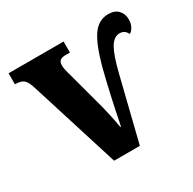

<svg xmlns="http://www.w3.org/2000/svg" viewBox="-126 -671 805 801"><g transform="rotate(-30 276.5 -271.0)"><path d="M72 -424Q61 -461 48 -472Q35 -483 6 -483V-536H271V-483H250Q232 -483 223.5 -476Q215 -469 215 -452Q215 -439 221 -417Q227 -395 229 -388L275 -217Q288 -163 293 -136Q294 -127 298 -109H301Q329 -251 358 -364Q384 -460 413.5 -501Q443 -542 489 -542Q520 -542 536.5 -524.5Q553 -507 553 -480Q553 -461 545.5 -446.5Q538 -432 526 -425Q515 -449 490 -449Q462 -449 442.5 -415Q423 -381 404 -303L329 0H205Z"/></g></svg>

Font: Noto Serif CondExtraBold
Style: Regular
Weight: 800
Width: 3
Designer: Monotype Design Team
Foundry: Monotype Imaging Inc.
Version: Version 1.001